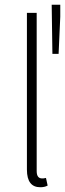

<svg xmlns="http://www.w3.org/2000/svg" viewBox="-20 -774 273 806"><path d="M149 12C161 12 171 10 180 5L173 -27C165 -25 161 -25 157 -25C143 -25 134 -33 134 -56V-720H93V-62C93 -11 113 12 149 12ZM200 -548H226L233 -704V-754H197Z"/></svg>

Font: Source Sans Pro Light
Style: Regular
Weight: 300
Designer: Paul D. Hunt
Foundry: Adobe Systems Incorporated
Version: Version 3.006;hotconv 1.0.111;makeotfexe 2.5.65597